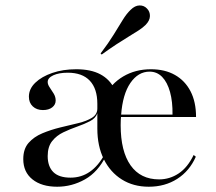

<svg xmlns="http://www.w3.org/2000/svg" viewBox="-20 -686 806 717"><path d="M535.5 11.3Q478.2 11.3 435.1 -15.7Q391.9 -42.7 367.7 -91.5Q343.5 -140.3 343.5 -205.6Q343.5 -274.2 369 -323.8Q394.4 -373.4 439.9 -400.4Q485.5 -427.4 543.5 -427.4Q596 -427.4 633.5 -406Q671 -384.7 691.5 -345.2Q712.1 -305.6 712.1 -249.2H396L395.2 -258.1H624.2Q625 -306.5 614.9 -342.7Q604.8 -379 585.5 -398.8Q566.1 -418.5 538.7 -418.5Q496 -418.5 466.9 -376.2Q437.9 -333.9 432.3 -256.5V-254.8Q431.5 -246.8 431 -237.9Q430.6 -229 430.6 -218.5Q430.6 -121 467.7 -68.5Q504.8 -16.1 574.2 -16.1Q613.7 -16.1 647.2 -38.3Q680.6 -60.5 703.2 -107.3L711.3 -100.8Q687.9 -47.6 641.9 -18.1Q596 11.3 535.5 11.3ZM243.5 -22.6Q283.9 -22.6 315.7 -44.8Q347.6 -66.9 371 -110.5L343.5 -205.6V-262.9Q337.1 -244.4 316.1 -233.5Q295.2 -222.6 268.5 -213.3Q241.9 -204 216.5 -191.9Q191.1 -179.8 174.6 -158.9Q158.1 -137.9 158.1 -103.2Q158.1 -64.5 179 -43.5Q200 -22.6 243.5 -22.6ZM193.5 11.3Q135.5 11.3 101.2 -16.1Q66.9 -43.5 66.9 -91.9Q66.9 -129.8 86.7 -152.4Q106.5 -175 138.3 -188.3Q170.2 -201.6 205.2 -210.1Q240.3 -218.5 272.2 -226.2Q304 -233.9 323.8 -246.4Q343.5 -258.9 343.5 -280.6V-298.4Q343.5 -354.8 315.3 -384.7Q287.1 -414.5 233.1 -414.5Q200 -414.5 179 -404.8Q158.1 -395.2 158.1 -379.8Q158.1 -370.2 165.7 -359.3Q173.4 -348.4 180.6 -336.3Q187.9 -324.2 187.9 -310.5Q187.9 -295.2 175 -285.1Q162.1 -275 140.3 -275Q116.9 -275 102.4 -288.7Q87.9 -302.4 87.9 -325Q87.9 -354 111.7 -377Q135.5 -400 175.4 -413.7Q215.3 -427.4 264.5 -427.4Q319.4 -427.4 354.8 -408.5Q390.3 -389.5 408.1 -352.8Q425.8 -316.1 425.8 -262.1L375.8 -104Q346 -43.5 297.2 -16.1Q248.4 11.3 193.5 11.3ZM359.7 -482.3 355.6 -486.3Q385.5 -525.8 404.4 -556.5Q423.4 -587.1 437.9 -610.9Q452.4 -634.7 467.7 -649.2Q483.9 -665.3 500.8 -665.7Q517.7 -666.1 529 -654Q540.3 -642.7 539.9 -625.8Q539.5 -608.9 523.4 -592.7Q512.9 -582.3 497.2 -572.2Q481.5 -562.1 460.9 -549.6Q440.3 -537.1 414.9 -520.6Q389.5 -504 359.7 -482.3Z"/></svg>

Font: Playfair 144pt SemiExpanded Medium
Style: Regular
Weight: 500
Width: 6
Designer: Claus Eggers Sørensen
Foundry: Claus Eggers Sørensen
Version: Version 2.203